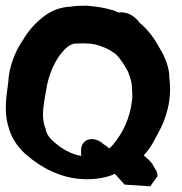

<svg xmlns="http://www.w3.org/2000/svg" viewBox="-21 -631 640 675"><path d="M8 -188C18 -146 44 -109 76 -83C101 -62 129 -43 160 -29C195 -13 235 -1 282 -1C319 -1 353 -6 383 -20C391 -10 402 1 410 10L417 18L507 24L533 -12C533 -16 532 -21 530 -28C529 -30 513 -57 513 -57C504 -68 494 -77 484 -85L487 -88C508 -110 520 -135 534 -161C563 -213 585 -280 574 -360V-369V-370C570 -406 555 -438 539 -464C523 -494 500 -526 471 -550L470 -551L469 -552C468 -553 442 -593 396 -587C392 -588 384 -592 380 -594L378 -595H376C346 -604 318 -608 285 -611H284H283C263 -611 245 -611 225 -607H219H218C179 -603 150 -588 124 -566C96 -543 76 -518 58 -488C31 -448 10 -394 8 -341C2 -297 -8 -239 8 -188ZM130 -224C130 -262 138 -292 145 -335C155 -379 174 -420 198 -448C211 -464 227 -476 242 -478H248C261 -478 275 -479 284 -478H285H286C306 -478 322 -473 341 -466L342 -465H343C356 -461 370 -452 381 -444L384 -442H385C402 -425 414 -406 428 -381C435 -364 442 -344 443 -326C443 -311 445 -296 444 -285C437 -216 412 -166 377 -123C373 -119 369 -114 363 -109L354 -117C348 -121 344 -123 343 -124C334 -133 319 -142 300 -142C279 -142 264 -124 264 -105V-91C264 -88 265 -86 265 -83C257 -84 248 -86 241 -89H240C220 -96 202 -106 186 -118C163 -136 145 -151 140 -174V-177L139 -179C134 -191 131 -205 130 -224Z"/></svg>

Font: SolarCharger
Style: 1050
Weight: 1000
Designer: Mew Too
Foundry: Cannot Into Space Fonts/KineticPlasma Fonts
Version: Version 1.100